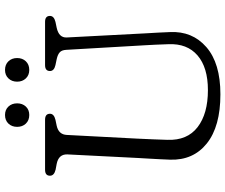

<svg xmlns="http://www.w3.org/2000/svg" viewBox="-88 -816 920 784"><g transform="rotate(-90 372.0 -424.0)"><path d="M579.5 -286.5 560.5 -613.5Q559.5 -632 550.2 -640.2Q541 -648.5 522.5 -652.5L498.5 -657.5Q474 -663 474 -680Q474 -700 498 -700H675Q699 -700 699 -680Q699 -663.5 674.5 -657.5L650.5 -652.5Q609.5 -643.5 611 -611.5L628 -287Q629.5 -262.5 630.8 -239Q632 -215.5 633 -190Q637.5 -99 571.8 -41.5Q506 16 379 16Q247.5 16 178.2 -39.5Q109 -95 112 -189.5Q112.5 -205.5 113.8 -230.2Q115 -255 116.5 -280Q118 -305 119 -322.5L133.5 -608.5Q135 -644.5 95 -652.5L71 -657Q46.5 -663 46.5 -680Q46.5 -700 71 -700H275Q299.5 -700 299.5 -680Q299.5 -663.5 274.5 -657.5L250.5 -652.5Q214.5 -644.5 213 -611L198 -324.5Q196 -287 195 -257Q194 -227 193 -200.5Q190 -119.5 244.8 -77.2Q299.5 -35 396 -35Q488.5 -35 537.8 -77.5Q587 -120 583.5 -196.5Q582.5 -228.5 581.5 -248.5Q580.5 -268.5 579.5 -286.5ZM294.5 -764.5Q272.5 -764.5 259.2 -778.5Q246 -792.5 246 -814Q246 -835.5 259.2 -849.5Q272.5 -863.5 294.5 -863.5Q316 -863.5 329 -849.5Q342 -835.5 342 -814Q342 -792.5 329 -778.5Q316 -764.5 294.5 -764.5ZM478.5 -764.5Q457 -764.5 443.8 -778.5Q430.5 -792.5 430.5 -814Q430.5 -835.5 443.8 -849.5Q457 -863.5 478.5 -863.5Q500.5 -863.5 513.8 -849.5Q527 -835.5 527 -814Q527 -792.5 513.8 -778.5Q500.5 -764.5 478.5 -764.5Z"/></g></svg>

Font: Fraunces 9pt SuperSoft Light
Style: Regular
Weight: 300
Version: Version 1.000;[b76b70a41]